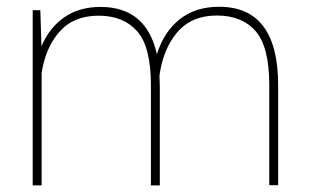

<svg xmlns="http://www.w3.org/2000/svg" viewBox="-20 -559 936 579"><path d="M461.9 0H435.1V-302.2Q435.1 -417.5 393.8 -464.6Q352.5 -511.7 277.3 -511.7Q202.1 -511.7 159.7 -463.6Q117.2 -415.5 105.5 -338.9V0H78.6V-528.3H101.6L105 -419.4Q128.9 -475.6 173.8 -506.8Q218.8 -538.1 283.2 -538.1Q421.4 -538.1 453.1 -395.5Q474.1 -462.9 521.7 -500.7Q569.3 -538.6 640.6 -538.6Q818.8 -538.6 818.8 -301.8V-0.5H792V-302.7Q792 -417.5 751 -464.8Q710 -512.2 633.8 -512.2Q557.6 -512.2 514.6 -461.7Q471.7 -411.1 460.9 -331.1L461.9 -300.3Z"/></svg>

Font: Roboto-Thin
Style: Regular
Weight: 250
Designer: Google
Version: Version 1.100141; 2013; ttfautohint (v0.94.14-c901) -l 8 -r 